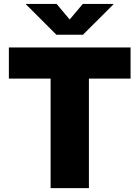

<svg xmlns="http://www.w3.org/2000/svg" viewBox="-20 -973 722 993"><path d="M25.9 -566.4V-727.5H655.3V-566.4H439.9V0H241.7V-566.4ZM272.9 -952.6 340.3 -872.1 408.2 -952.6H566.4V-950.2L409.2 -793.5H271.5L114.7 -950.2V-952.6Z"/></svg>

Font: Inter 17pt Black
Style: Regular
Weight: 900
Version: Version 4.001;git-66647c0bb